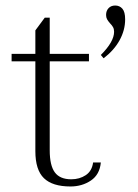

<svg xmlns="http://www.w3.org/2000/svg" viewBox="-20 -665 498 695"><path d="M433 -595Q433 -556 413 -519.5Q393 -483 355 -454L345 -466Q393 -514 393 -550Q393 -560 389 -567Q385 -574 378 -581Q371 -589 367.5 -595.5Q364 -602 364 -611Q364 -626 373 -635.5Q382 -645 397 -645Q413 -645 423 -633.5Q433 -622 433 -595ZM317 -77H345Q341 -33 309 -11.5Q277 10 235 10Q170 10 139 -20Q108 -50 108 -118V-443H22V-470H108V-555L142 -601H160V-470H302V-443H160V-121Q160 -66 178.5 -41Q197 -16 238 -16Q268 -16 290.5 -31Q313 -46 317 -77Z"/></svg>

Font: Taviraj ExtraLight
Style: Regular
Weight: 275
Designer: Katatrad Team
Foundry: CadsonDemak
Version: Version 1.001